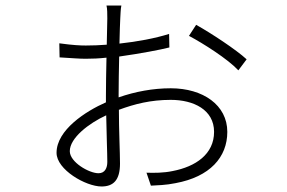

<svg xmlns="http://www.w3.org/2000/svg" viewBox="-20 -636 1040 696"><path d="M410 -292C410 -333 411 -384 412 -431C490 -442 563 -456 594 -464L593 -513C542 -497 478 -485 413 -478C414 -519 415 -553 416 -570C417 -583 417 -603 420 -616H366C369 -605 369 -585 369 -569C369 -554 368 -517 367 -474C341 -472 316 -471 291 -471C272 -471 246 -472 195 -479L196 -428C247 -425 266 -423 291 -423C315 -423 339 -424 366 -427C365 -379 364 -328 364 -289V-265C291 -233 185 -165 185 -82C185 -21 291 40 348 40C391 40 415 17 415 -43C415 -83 411 -164 411 -238C468 -259 526 -274 599 -274C682 -274 756 -238 756 -158C756 -77 689 -32 606 -16C573 -9 538 -9 511 -10L527 37C547 36 583 35 616 28C741 5 804 -66 804 -158C804 -255 716 -316 599 -316C535 -316 470 -304 410 -283ZM665 -506C716 -479 806 -422 844 -381L874 -421C836 -456 745 -516 691 -546ZM337 -8C303 -8 233 -48 233 -88C233 -136 302 -189 365 -218C366 -150 369 -82 369 -49C369 -28 361 -8 337 -8Z"/></svg>

Font: Spoqa Han Sans Neo Light
Style: Regular
Weight: 300
Designer: [Spoqa Han Sans Neo] Dong-huui Kim  Younghwa Kang  Yujin Lee  [Noto Sans] Ryoko NISHIZUKA  (kana & ideographs); Paul D. 
Foundry: Spoqa (http://www.spoqa-han-sans.com)
Version: Version 1.000